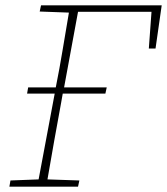

<svg xmlns="http://www.w3.org/2000/svg" viewBox="-20 -696 623 716"><path d="M128 -653 133 -676H583L560 -515H535L545 -652H271L219 -370H378L373 -347H214L208 -313Q195 -242 182 -170Q169 -98 157 -27L276 -23L271 0H15L19 -23L124 -27L184 -347H81L85 -370H188Q202 -440 213.5 -509.5Q225 -579 237 -649Z"/></svg>

Font: Source Serif 4 SmText ExtraLight
Style: Italic
Weight: 200
Italic angle: -12°
Designer: Frank Grießhammer
Foundry: Adobe
Version: Version 4.005;hotconv 1.1.0;makeotfexe 2.6.0